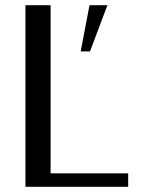

<svg xmlns="http://www.w3.org/2000/svg" viewBox="-20 -720 546 740"><path d="M291 -522 325 -700H394L327 -522ZM78 0V-700H175V-52H474V0Z"/></svg>

Font: Sutasoma
Style: Regular
Weight: 400
Designer: Izhar Fathurrohim, Akbar Rohmanto, Arusyal Khofiqoini
Foundry: Kiwari Kolektiv
Version: Version 1.102